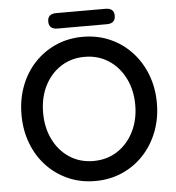

<svg xmlns="http://www.w3.org/2000/svg" viewBox="-57 -892 875 955"><g transform="rotate(-5 380.5 -414.5)"><path d="M719 -350Q719 -274 694 -208.5Q669 -143 623.5 -94Q578 -45 516 -17.5Q454 10 380 10Q307 10 245 -17.5Q183 -45 137.5 -94Q92 -143 67.5 -208.5Q43 -274 43 -350Q43 -426 67.5 -491.5Q92 -557 137.5 -606Q183 -655 245 -682.5Q307 -710 380 -710Q454 -710 516 -682.5Q578 -655 623.5 -606Q669 -557 694 -491.5Q719 -426 719 -350ZM611 -350Q611 -424 581.5 -483Q552 -542 500 -576Q448 -610 380 -610Q313 -610 261 -576Q209 -542 180 -483.5Q151 -425 151 -350Q151 -276 180 -217Q209 -158 261 -124Q313 -90 380 -90Q448 -90 500 -124Q552 -158 581.5 -217Q611 -276 611 -350ZM259 -762Q216 -762 216 -801Q216 -839 259 -839H505Q548 -839 548 -801Q548 -762 505 -762Z"/></g></svg>

Font: Quicksand Light SemiBold
Style: Regular
Weight: 600
Version: Version 3.006